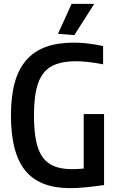

<svg xmlns="http://www.w3.org/2000/svg" viewBox="-20 -970 610 1000"><path d="M282 -794 353 -950H471L367 -787ZM342 10Q184 9 110.5 -83Q37 -175 37 -369Q37 -467 56.5 -538.5Q76 -610 116.5 -656.5Q157 -703 218.5 -725.5Q280 -748 365 -748Q397 -748 437 -743.5Q477 -739 517 -730V-635Q475 -643 440.5 -647Q406 -651 377 -651Q316 -651 274 -636.5Q232 -622 206 -588.5Q180 -555 168.5 -501Q157 -447 157 -369Q157 -292 167.5 -238.5Q178 -185 201.5 -152Q225 -119 263 -104Q301 -89 355 -89Q383 -89 416 -92V-376H522V-6Q463 2 421.5 6Q380 10 342 10Z"/></svg>

Font: Encode Sans Compressed
Style: SemiBold
Weight: 600
Designer: Pablo Impallari, Andres Torresi
Foundry: Pablo Impallari, Andres Torresi
Version: Version 1.000; ttfautohint (v1.00) -l 8 -r 50 -G 200 -x 14 -